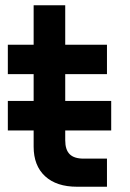

<svg xmlns="http://www.w3.org/2000/svg" viewBox="-20 -710 493 730"><path d="M107.9 -213.9H9.8V-326.2H107.9V-428.2H9.8V-540H107.9V-689.9H228V-540H386.7V-428.2H228V-326.2H402.8V-213.9H228V-176.8Q228 -140.6 244.9 -123.8Q261.7 -106.9 297.9 -106.9H386.7V0H272.9Q194.8 0 151.4 -40Q107.9 -80.1 107.9 -152.3Z"/></svg>

Font: Vela Sans Bd
Style: Bold
Weight: 700
Designer: Principal design: Mikhail Sharanda - project Manrope.
Design modification: Ravid Balaliev
Foundry: Mikhail Sharanda
Version: Version 1.001